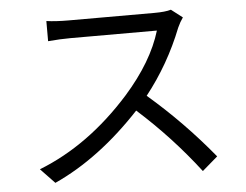

<svg xmlns="http://www.w3.org/2000/svg" viewBox="-52 -772 1104 863"><g transform="rotate(-5 500.0 -340.5)"><path d="M799.8 -668.9Q786.1 -649.9 774.9 -625Q711.9 -464.8 606.9 -332Q763.2 -198.2 898.9 -33.2L829.1 26.9Q706.1 -133.8 554.2 -270Q368.2 -70.8 164.1 22L100.1 -44.9Q325.2 -132.8 512.2 -341.8Q637.2 -482.9 678.2 -620.1H288.1Q242.2 -620.1 187 -615.2V-706.1Q229 -700.2 288.1 -700.2H673.8Q723.1 -700.2 749 -708Z"/></g></svg>

Font: Black Ops One [rus by aLiNcE]
Style: Regular
Weight: 400
Designer: James Grieshaber
Foundry: James Grieshaber
Version: Version 1.002;May 25, 2024;FontCreator 13.0.0.2680 64-bit